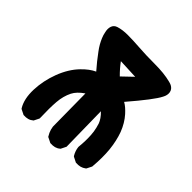

<svg xmlns="http://www.w3.org/2000/svg" viewBox="-147 -664 793 793"><g transform="rotate(45 250.0 -267.0)"><path d="M251.5 2.9 231.9 -6.8 229.5 -7.8 228 -10.3Q224.1 -16.6 220.9 -23.4Q217.8 -30.3 215.8 -37.4Q213.9 -44.4 212.9 -51.8V-52.2V-52.7L210.9 -243.7Q195.3 -232.9 185.1 -222.2Q174.8 -211.4 168.9 -199.7Q154.3 -170.4 151.4 -133.8Q148.4 -96.7 150.4 -39.6V-37.1L149.4 -34.7L139.6 -15.1L138.7 -13.2L137.2 -12.2Q128.9 -4.9 118.2 -2Q107.4 1 94.7 0H92.8L91.3 -1L71.8 -10.7L69.3 -12.2L67.9 -14.2Q46.9 -48.3 48.8 -103.5Q50.8 -157.2 70.8 -210.4Q91.3 -264.2 125 -298.8Q151.9 -326.7 178.7 -338.9Q150.4 -371.1 127 -403.3Q122.1 -409.7 117.9 -416Q113.8 -422.4 110.1 -428.7Q106.4 -435.1 103.5 -441.2Q100.6 -447.3 97.9 -453.6Q95.2 -460 93.3 -466.1Q91.3 -472.2 90.3 -478.5Q85.4 -497.6 90.3 -511.7Q95.2 -525.9 110.4 -530.8Q133.3 -538.1 164.1 -538.1Q193.8 -538.1 234.4 -535.2Q274.9 -532.2 327.1 -532.2Q354 -532.2 377.4 -529.8Q400.9 -527.3 421.4 -522Q429.2 -520 435.5 -517.1Q451.2 -508.8 453.9 -493.4Q456.5 -478 447.3 -461.4Q430.2 -426.8 348.6 -332Q358.9 -326.2 368.2 -318.1Q377.4 -310.1 387.2 -299.3Q411.6 -272 426.3 -233.9Q433.1 -215.3 437.7 -194.6Q442.4 -173.8 444.8 -150.9Q449.2 -105.5 444.3 -51.8V-49.8L443.4 -48.3L433.6 -28.8L432.6 -26.9L430.7 -25.4Q412.1 -11.2 386.7 -13.7H384.8L383.3 -14.6L363.8 -24.4L361.3 -25.9L359.9 -27.8Q354.5 -36.6 351.1 -46.4Q347.7 -56.2 346.7 -66.4V-67.4V-68.4Q350.6 -105.5 348.6 -136.7Q348.1 -147 346.7 -156.7Q345.2 -166.5 342.8 -176.3Q340.3 -186 337.4 -195.3Q334 -204.6 326.7 -215.3Q319.3 -226.1 308.1 -236.8L311.5 -35.2V-32.7L310.5 -30.8L300.8 -11.2L299.8 -9.3L298.3 -8.3Q290 -1 279.1 2Q268.1 4.9 254.9 3.9H252.9ZM307.6 -437.5 220.2 -441.4Q238.8 -416 261.7 -393.6Z"/></g></svg>

Font: NaikaiFont
Style: Bold
Weight: 700
Version: Version 1.89